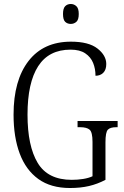

<svg xmlns="http://www.w3.org/2000/svg" viewBox="-20 -933 624 963"><path d="M331 10Q235 10 172.5 -35Q110 -80 79 -162.5Q48 -245 48 -358Q48 -530 123 -627Q198 -724 336 -724Q425 -724 469 -689.5Q513 -655 513 -612Q513 -583 498 -568Q483 -553 459 -553Q459 -588 447 -617.5Q435 -647 407.5 -665.5Q380 -684 334 -684Q225 -684 171.5 -601Q118 -518 118 -358Q118 -201 169 -116Q220 -31 340 -31Q370 -31 397.5 -35.5Q425 -40 444 -49V-221Q444 -270 429.5 -282.5Q415 -295 382 -295H369V-326H570V-295H563Q533 -295 521 -282.5Q509 -270 509 -219V-31Q469 -10 426.5 0Q384 10 331 10ZM335 -813Q318 -813 307 -823.5Q296 -834 296 -863Q296 -891 307 -902Q318 -913 335 -913Q351 -913 363 -902Q375 -891 375 -863Q375 -834 363 -823.5Q351 -813 335 -813Z"/></svg>

Font: Noto Serif Bengali Condensed Light
Style: Regular
Weight: 300
Width: 3
Designer: Juan Bruce, Universal Thirst, Indian Type Foundry and the Monotype Design Team.
Foundry: Monotype Imaging Inc.
Version: Version 2.003; ttfautohint (v1.8.4.7-5d5b)